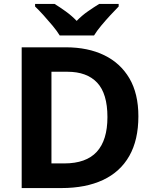

<svg xmlns="http://www.w3.org/2000/svg" viewBox="-20 -954 780 974"><path d="M682 -364Q682 -244 636 -163Q590 -82 502.5 -41Q415 0 292 0H90V-714H314Q426 -714 508.5 -674Q591 -634 636.5 -556.5Q682 -479 682 -364ZM525 -360Q525 -479 473 -534.5Q421 -590 322 -590H241V-125H306Q417 -125 471 -184Q525 -243 525 -360ZM283 -774Q269 -797 246.5 -824Q224 -851 200.5 -877Q177 -903 158 -921V-934H257Q283 -918 313 -896.5Q343 -875 369 -848Q395 -875 426 -896.5Q457 -918 483 -934H582V-921Q564 -903 540 -877Q516 -851 493.5 -824Q471 -797 457 -774Z"/></svg>

Font: Noto Sans Thaana
Style: Regular
Weight: 400
Designer: Monotype Design Team
Foundry: Monotype Imaging Inc.
Version: Version 2.001